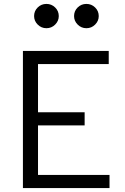

<svg xmlns="http://www.w3.org/2000/svg" viewBox="-20 -960 640 980"><path d="M97 0V-700H535V-633H174V-387H412V-320H174V-67H539V0ZM217 -816Q191 -816 172.5 -834.5Q154 -853 154 -877.9Q154 -903.8 172.4 -921.9Q190.8 -940 217 -940Q243 -940 261.5 -921.9Q280 -903.8 280 -877.9Q280 -853 261.5 -834.5Q243 -816 217 -816ZM421 -816Q395 -816 376.5 -834.5Q358 -853 358 -877.9Q358 -903.8 376.4 -921.9Q394.8 -940 421 -940Q447 -940 465.5 -921.9Q484 -903.8 484 -877.9Q484 -853 465.5 -834.5Q447 -816 421 -816Z"/></svg>

Font: Red Hat Mono
Style: Regular
Weight: 300
Monospace: yes
Designer: Pentagram, MCKL
Foundry: Pentagram, MCKL
Version: Version 1.023